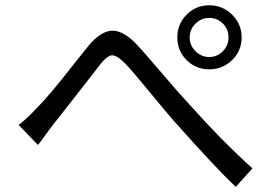

<svg xmlns="http://www.w3.org/2000/svg" viewBox="-20 -733 1040 729"><path d="M847.7 -590.8Q847.7 -622.1 826.2 -643.6Q804.7 -665 774.4 -665Q744.1 -665 722.2 -643.1Q700.2 -621.1 700.2 -590.8Q700.2 -560.5 722.2 -538.6Q744.1 -516.6 774.4 -516.6Q804.7 -516.6 826.2 -538.6Q847.7 -560.5 847.7 -590.8ZM688.5 -504.9Q653.3 -540 653.3 -590.8Q653.3 -641.6 688.5 -677.2Q723.6 -712.9 774.4 -712.9Q825.2 -712.9 861.3 -677.2Q897.5 -641.6 897.5 -590.8Q897.5 -540 861.3 -504.9Q825.2 -469.7 774.4 -469.7Q723.6 -469.7 688.5 -504.9ZM124 -182.6 50.8 -258.8Q79.1 -279.3 122.1 -325.2Q145.5 -348.6 178.7 -388.2Q211.9 -427.7 256.8 -484.9Q301.8 -542 316.4 -559.6Q360.4 -612.3 401.4 -616.2Q442.4 -620.1 492.2 -571.3Q521.5 -541 591.3 -459Q661.1 -377 692.4 -343.8Q824.2 -196.3 938.5 -93.8L875 -23.4Q794.9 -99.6 640.6 -273.4Q612.3 -305.7 546.4 -385.7Q480.5 -465.8 455.1 -492.2Q422.9 -524.4 404.8 -522.9Q386.7 -521.5 361.3 -489.3Q341.8 -463.9 275.4 -378.9Q209 -293.9 182.6 -260.7Q170.9 -246.1 150.9 -218.3Q130.9 -190.4 124 -182.6Z"/></svg>

Font: Gen Shin Gothic Monospace Regular
Style: Regular
Weight: 400
Designer: [Source Han Sans]
Ryoko NISHIZUKA  (kana & ideographs); Paul D. Hunt (Latin, Greek & Cyrillic); Wenlong ZHANG  (bopomofo
Version: Version 1.002.20150607